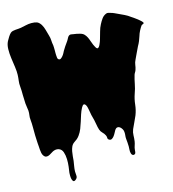

<svg xmlns="http://www.w3.org/2000/svg" viewBox="-107 -838 1113 1234"><g transform="rotate(-10 449.0 -221.0)"><path d="M54 -242Q50 -270 47 -298Q45 -326 40 -354Q36 -374 37 -392.5Q38 -411 37 -432Q36 -454 29 -484Q22 -514 15 -544.5Q8 -575 6 -604.5Q4 -634 13 -656Q18 -668 25.5 -682.5Q33 -697 41 -706Q47 -712 55.5 -715Q64 -718 74 -719.5Q84 -721 93 -722.5Q102 -724 110 -726Q128 -731 144.5 -736.5Q161 -742 180 -744Q203 -746 217.5 -742Q232 -738 246 -720Q258 -703 264.5 -684.5Q271 -666 279 -646Q286 -629 288 -612.5Q290 -596 295 -579Q296 -574 297 -565.5Q298 -557 299 -547Q300 -537 300.5 -528.5Q301 -520 302 -515Q303 -508 305 -497.5Q307 -487 315 -484Q322 -481 328.5 -486.5Q335 -492 340.5 -500Q346 -508 350 -517.5Q354 -527 356 -532Q363 -546 370 -559.5Q377 -573 386 -587Q391 -595 396.5 -609Q402 -623 412 -627Q417 -629 423.5 -628Q430 -627 435 -627Q447 -627 457.5 -625.5Q468 -624 479 -622Q496 -619 506 -610Q516 -601 523 -589.5Q530 -578 535.5 -565Q541 -552 548 -539Q552 -533 556 -526Q560 -519 565 -514Q572 -508 577.5 -513Q583 -518 587 -528Q591 -538 594 -549.5Q597 -561 598 -567Q603 -590 607 -614Q611 -638 620 -659Q628 -679 638 -695.5Q648 -712 666 -721Q672 -724 680 -723Q688 -722 695 -720Q707 -718 718 -714L740 -706Q760 -699 781 -691Q802 -683 819 -672Q823 -670 835.5 -663Q848 -656 861 -647.5Q874 -639 883.5 -631Q893 -623 892 -618Q892 -616 885 -612.5Q878 -609 876 -606Q868 -592 861 -575Q854 -558 851 -542Q847 -525 842.5 -510Q838 -495 830 -478Q822 -458 815 -438Q808 -418 800 -397Q793 -380 792.5 -364Q792 -348 788 -331Q786 -323 782.5 -316.5Q779 -310 777 -302Q771 -273 768 -242.5Q765 -212 757 -183Q748 -148 747.5 -112.5Q747 -77 737 -43Q730 -21 722 -0.5Q714 20 707 41Q701 61 702.5 80.5Q704 100 703 120Q702 134 698.5 147Q695 160 695 174V188Q695 197 690 201Q681 207 674 202.5Q667 198 665 190Q661 179 661 167.5Q661 156 660 145Q659 131 656.5 119Q654 107 652 94Q650 83 650.5 72.5Q651 62 649 50Q648 40 641.5 30.5Q635 21 626.5 15.5Q618 10 609 12Q600 14 593 27Q590 33 585.5 44Q581 55 575 64.5Q569 74 561 79.5Q553 85 543 80Q534 76 533.5 67Q533 58 528 50Q520 37 508.5 28Q497 19 491 5Q484 -12 480 -28.5Q476 -45 471 -60Q464 -77 458.5 -95Q453 -113 449 -130Q447 -139 443 -149.5Q439 -160 433.5 -166Q428 -172 421.5 -170.5Q415 -169 408 -153Q399 -132 394 -110L384 -65Q379 -42 372.5 -20Q366 2 354 22Q346 35 338 42.5Q330 50 320 58Q308 68 303 82.5Q298 97 296.5 113Q295 129 295 145V175Q294 192 292.5 209.5Q291 227 292 244Q293 256 296 270.5Q299 285 288 296Q277 307 270.5 302.5Q264 298 260.5 287Q257 276 256 263.5Q255 251 255 246Q256 232 257 207Q258 182 255 156.5Q252 131 243 110.5Q234 90 215 85Q204 82 193.5 84.5Q183 87 175 92Q167 97 159 103.5Q151 110 143 114Q135 118 126 117.5Q117 117 108 106Q102 99 99 88.5Q96 78 94 66.5Q92 55 90.5 43.5Q89 32 87 23Q85 10 83.5 -2.5Q82 -15 80 -29Q77 -55 75 -81.5Q73 -108 68 -134Q65 -148 66 -163Q67 -178 65 -193Q63 -205 59.5 -217Q56 -229 54 -242Z"/></g></svg>

Font: Double Feature
Style: Regular
Weight: 400
Designer: David Shetterly
Foundry: David Shetterly
Version: Version 2.100 1997 initial release